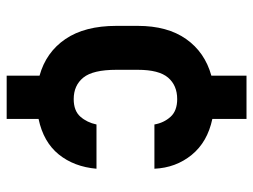

<svg xmlns="http://www.w3.org/2000/svg" viewBox="-114 -564 777 590"><g transform="rotate(90 275.0 -268.5)"><path d="M212 -1Q140 -21 99.5 -80.5Q59 -140 59 -237V-303Q59 -394 99.5 -451.5Q140 -509 212 -529V-637H345V-532Q416 -517 455.5 -468.5Q495 -420 498 -354H362Q357 -383 338.5 -403.5Q320 -424 284 -424Q242 -424 218 -396Q194 -368 194 -303V-237Q194 -165 218 -135.5Q242 -106 284 -106Q320 -106 338 -126.5Q356 -147 362 -176H498Q492 -107 454 -60Q416 -13 345 2V100H212Z"/></g></svg>

Font: 
Style: 㨦
Weight: 700
Designer: A.Korolkova, Vitaly Kuzmin
Foundry: ParaType Ltd
Version: Version 2.000